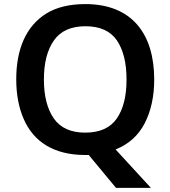

<svg xmlns="http://www.w3.org/2000/svg" viewBox="-20 -745 830 935"><path d="M731 -357.9C731 -579.6 622.6 -725.1 396 -725.1C319.3 -725.1 255.9 -710 206.5 -679.7C106.9 -618.7 59.1 -505.9 59.1 -358.9C59.1 -285.2 71.3 -220.2 95.7 -165C144 -54.2 242.7 9.8 395 9.8H397H397.5H397.9H398.4H398.9H405.8H406.2H407.2H407.7H412.1L544.9 169.9H714.8L543 -17.1C606.4 -42.5 653.8 -85 684.6 -144.5C715.3 -204.1 731 -275.4 731 -357.9ZM193.8 -357.9C193.8 -438.5 210 -502 242.7 -548.3C274.9 -594.2 326.2 -617.2 396 -617.2C466.8 -617.2 517.6 -594.2 549.3 -548.3C580.6 -502 596.2 -438.5 596.2 -357.9C596.2 -277.3 580.6 -213.9 548.8 -168C517.1 -122.1 465.8 -99.1 395 -99.1C325.2 -99.1 273.9 -122.1 242.2 -168C210 -213.9 193.8 -277.3 193.8 -357.9Z"/></svg>

Font: Noto Reveo Sans
Style: Regular
Weight: 600
Designer: Monotype Design Team
Foundry: Monotype Imaging Inc.
Version: Version 2.007